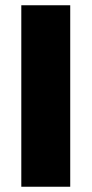

<svg xmlns="http://www.w3.org/2000/svg" viewBox="-20 -710 348 730"><path d="M247 -690V0H61V-690Z"/></svg>

Font: Exo 2 ExtraBold
Style: Regular
Weight: 800
Designer: Natanael Gama
Foundry: Natanael Gama
Version: Version 2.010